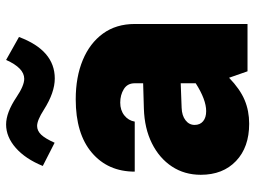

<svg xmlns="http://www.w3.org/2000/svg" viewBox="-123 -704 832 626"><g transform="rotate(-90 293.0 -391.0)"><path d="M527.8 -367.7V0H373.5L352.5 -60.1Q315.4 -24.4 280 -9.5Q244.6 5.4 202.6 5.4Q126 5.4 81.1 -37.4Q36.1 -80.1 36.1 -152.3Q36.1 -205.6 63.2 -246.6Q90.3 -287.6 138.9 -311.8Q187.5 -335.9 251.5 -337.9L334.5 -340.3V-367.7Q334.5 -391.6 315.4 -403.3Q296.4 -415 271.5 -415Q246.6 -415 229.7 -401.6Q212.9 -388.2 209.5 -367.7H46.4Q46.4 -455.1 108.2 -507.6Q169.9 -560.1 282.2 -560.1Q355 -560.1 410.2 -537.1Q465.3 -514.2 496.6 -471.2Q527.8 -428.2 527.8 -367.7ZM198.7 -172.4Q198.7 -154.8 210.7 -144.8Q222.7 -134.8 243.7 -134.8Q281.2 -134.8 334.5 -168.9V-217.8L254.4 -214.8Q229 -213.9 213.9 -202.1Q198.7 -190.4 198.7 -172.4ZM64.9 -667.5Q87.9 -724.1 123.8 -755.6Q159.7 -787.1 200.2 -787.1Q238.8 -787.1 289.1 -753.4Q326.7 -728 349.1 -728Q384.3 -728 410.6 -787.1L485.4 -745.1Q441.9 -628.4 350.1 -628.4Q304.2 -628.4 248 -664.1Q213.9 -686 195.3 -686Q179.7 -686 167 -672.9Q154.3 -659.7 140.6 -628.9Z"/></g></svg>

Font: Estedad-FD Black
Style: Regular
Weight: 900
Designer: Amin Abedi
Version: Version 7.3